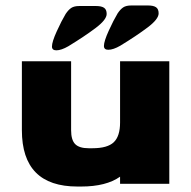

<svg xmlns="http://www.w3.org/2000/svg" viewBox="-20 -672 699 702"><path d="M599 -448V0H419V-26Q368 10 277 10H263Q60 10 60 -196V-448H240V-196Q240 -160 255 -145Q270 -130 304 -130H318Q373 -130 396 -152Q419 -174 419 -224V-448ZM410 -623Q420 -638 430.5 -645Q441 -652 460 -652H521Q541 -652 550.5 -645.5Q560 -639 560 -623Q560 -602 519.5 -571.5Q479 -541 420 -505Q394 -490 376 -490Q360 -490 360 -504Q360 -521 377.5 -559.5Q395 -598 410 -623ZM220 -621Q230 -636 240.5 -643Q251 -650 270 -650H331Q351 -650 360.5 -643.5Q370 -637 370 -621Q370 -600 329.5 -569.5Q289 -539 230 -503Q204 -488 186 -488Q170 -488 170 -502Q170 -519 187.5 -557.5Q205 -596 220 -621Z"/></svg>

Font: Dashboard
Style: Regular
Weight: 400
Designer: jaiki
Version: Version 1.000